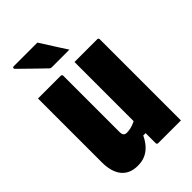

<svg xmlns="http://www.w3.org/2000/svg" viewBox="-276 -1041 1153 1153"><g transform="rotate(-45 300.0 -465.0)"><path d="M557 0Q529 0 493.5 0Q458 0 423.5 0Q389 0 364 0Q362 0 360 -0.5Q358 -1 357 -2Q356 -3 355 -4.5Q354 -6 353.5 -7.5Q353 -9 353 -11Q353 -97 353 -183Q353 -269 353 -355.5Q353 -442 353 -528Q353 -614 353 -700Q380 -700 414.5 -700Q449 -700 484.5 -700Q520 -700 546 -700Q550 -700 552 -698.5Q554 -697 555.5 -695Q557 -693 557 -689Q557 -616 557 -542.5Q557 -469 557 -395.5Q557 -322 557 -248.5Q557 -175 557 -102Q557 -74 557 -48Q557 -22 557 0ZM182 10Q148 10 122 -1Q96 -12 78.5 -33.5Q61 -55 52 -86.5Q43 -118 43 -158Q43 -232 43 -306Q43 -380 43 -453.5Q43 -527 43 -600Q43 -626 43 -650.5Q43 -675 43 -700Q91 -700 139.5 -700Q188 -700 236 -700Q240 -700 242 -698.5Q244 -697 245.5 -695Q247 -693 247 -689Q247 -611 247 -530.5Q247 -450 247 -370Q247 -290 247 -211Q247 -193 254 -185Q261 -177 276 -177Q291 -177 309 -181Q327 -185 348.5 -195.5Q370 -206 396 -224V-96H333Q316 -60 293.5 -36.5Q271 -13 244 -1.5Q217 10 182 10ZM278 -940Q296 -912 313.5 -884Q331 -856 348.5 -829Q366 -802 384 -774Q362 -774 338.5 -774Q315 -774 290.5 -774Q266 -774 238 -774Q230 -774 225.5 -775.5Q221 -777 218 -781Q186 -812 162.5 -834.5Q139 -857 118 -878Q97 -899 70 -925Q66 -930 68 -935Q70 -940 76 -940Q112 -940 143.5 -940Q175 -940 207 -940Q239 -940 278 -940Z"/></g></svg>

Font: Recursive Monospace Black
Style: Regular
Weight: 900
Version: Version 1.047